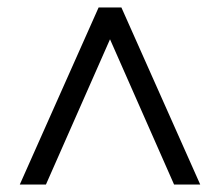

<svg xmlns="http://www.w3.org/2000/svg" viewBox="-20 -648 589 514"><path d="M33 -154 244 -628H305L516 -154H446L274 -544H275L103 -154Z"/></svg>

Font: Nunito Sans 7pt SemiCondensed
Style: Regular
Weight: 400
Width: 4
Designer: Vernon Adams
Foundry: Vernon Adams
Version: Version 3.101;gftools[0.9.27]